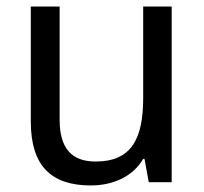

<svg xmlns="http://www.w3.org/2000/svg" viewBox="-20 -556 623 586"><path d="M504 -536H417V-257C417 -132 381 -63 272 -63C197 -63 162 -105 162 -191V-536H74V-185C74 -49 137 10 257 10C322 10 384 -15 417 -71H421L434 0H504Z"/></svg>

Font: Noto Sans Thai
Style: Regular
Weight: 400
Designer: Monotype Design Team
Foundry: Monotype Imaging Inc.
Version: Version 1.901